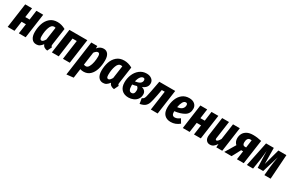

<svg xmlns="http://www.w3.org/2000/svg" viewBox="166 -1965 5433 3604"><g transform="rotate(30 2883.0 -163.0)"><path d="M248 0 278 -214H184L154 0H6L80 -531H228L200 -325H294L322 -531H470L396 0Z M950 -499 900 -149Q897 -133 897 -119Q897 -93 918 -84L871 14Q831 10 802.5 -9Q774 -28 763 -62Q734 -23 704 -3Q674 17 632 17Q566 17 530 -33.5Q494 -84 494 -171Q494 -269 522.5 -354.5Q551 -440 614 -494Q677 -548 774 -548Q863 -548 950 -499ZM644 -168Q644 -128 653.5 -111Q663 -94 683 -94Q702 -94 718.5 -111Q735 -128 754 -159L793 -435Q776 -440 761 -440Q704 -440 674 -357.5Q644 -275 644 -168Z M1204 0 1262 -419H1170L1112 0H964L1038 -531H1426L1352 0Z M1512 -531H1643L1642 -478Q1697 -548 1776 -548Q1837 -548 1871 -501.5Q1905 -455 1905 -369Q1905 -263 1878.5 -175.5Q1852 -88 1796 -35.5Q1740 17 1656 17Q1617 17 1584 5L1556 206L1407 222ZM1755 -364Q1755 -405 1744.5 -421Q1734 -437 1714 -437Q1696 -437 1676.5 -422.5Q1657 -408 1639 -383L1600 -102Q1621 -93 1644 -93Q1682 -93 1707 -137Q1732 -181 1743.5 -244Q1755 -307 1755 -364Z M2397 -499 2347 -149Q2344 -133 2344 -119Q2344 -93 2365 -84L2318 14Q2278 10 2249.5 -9Q2221 -28 2210 -62Q2181 -23 2151 -3Q2121 17 2079 17Q2013 17 1977 -33.5Q1941 -84 1941 -171Q1941 -269 1969.5 -354.5Q1998 -440 2061 -494Q2124 -548 2221 -548Q2310 -548 2397 -499ZM2091 -168Q2091 -128 2100.5 -111Q2110 -94 2130 -94Q2149 -94 2165.5 -111Q2182 -128 2201 -159L2240 -435Q2223 -440 2208 -440Q2151 -440 2121 -357.5Q2091 -275 2091 -168Z M2862 -422Q2862 -376 2836.5 -341.5Q2811 -307 2754 -283Q2796 -271 2820.5 -243.5Q2845 -216 2845 -173Q2845 -112 2814 -69.5Q2783 -27 2733 -5.5Q2683 16 2629 16Q2534 16 2479.5 -39.5Q2425 -95 2425 -198Q2425 -287 2459 -367.5Q2493 -448 2557.5 -497.5Q2622 -547 2708 -547Q2774 -547 2818 -512.5Q2862 -478 2862 -422ZM2585 -309Q2725 -325 2725 -409Q2725 -428 2716 -438.5Q2707 -449 2691 -449Q2656 -449 2628 -411Q2600 -373 2585 -309ZM2571 -232 2570 -204Q2570 -88 2635 -88Q2700 -88 2700 -178Q2700 -227 2664 -253Q2620 -238 2571 -232Z M3257 0H3109L3168 -420H3104L3080 -291Q3057 -171 3039.5 -117Q3022 -63 2985 -31.5Q2948 0 2873 14L2854 -99Q2881 -110 2893.5 -125.5Q2906 -141 2916 -177.5Q2926 -214 2943 -303L2986 -531H3331Z M3794 -409Q3794 -306 3714 -257.5Q3634 -209 3505 -193V-179Q3505 -95 3570 -95Q3597 -95 3622 -106Q3647 -117 3681 -141L3733 -54Q3649 17 3545 17Q3458 17 3408 -34.5Q3358 -86 3358 -185Q3358 -283 3388 -365.5Q3418 -448 3479.5 -498Q3541 -548 3630 -548Q3706 -548 3750 -509Q3794 -470 3794 -409ZM3650 -404Q3650 -446 3613 -446Q3575 -446 3550.5 -400.5Q3526 -355 3514 -286Q3584 -293 3617 -325Q3650 -357 3650 -404Z M4044 0 4074 -214H3980L3950 0H3802L3876 -531H4024L3996 -325H4090L4118 -531H4266L4192 0Z M4291 -102Q4291 -119 4294 -137L4349 -531H4497L4444 -155Q4443 -150 4443 -141Q4443 -127 4448.5 -119.5Q4454 -112 4463 -112Q4494 -112 4535 -186L4584 -531H4731L4657 0H4528L4532 -75Q4503 -31 4472 -7Q4441 17 4396 17Q4348 17 4319.5 -15Q4291 -47 4291 -102Z M5197 -525 5123 0H4975L5001 -187H4959L4859 0H4700L4834 -223Q4782 -270 4782 -346Q4782 -398 4804.5 -443.5Q4827 -489 4879 -518.5Q4931 -548 5016 -548Q5103 -548 5197 -525ZM4935 -344Q4935 -278 4985 -278H5014L5037 -446Q5021 -448 5008 -448Q4972 -448 4953.5 -419.5Q4935 -391 4935 -344Z M5705 0H5570L5589 -199Q5595 -251 5602.5 -301.5Q5610 -352 5622 -415L5512 -55H5393L5380 -414Q5373 -312 5356 -196L5325 0H5190L5300 -531H5468L5472 -184L5567 -531H5741Z"/></g></svg>

Font: Fira Sans Extra Condensed
Style: Bold Italic
Weight: 700
Width: 3
Italic angle: -8°
Designer: Carrois Corporate & Edenspiekermann AG
Foundry: Carrois Corporate GbR & Edenspiekermann AG
Version: Version 4.203